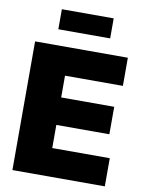

<svg xmlns="http://www.w3.org/2000/svg" viewBox="-99 -999 812 1069"><g transform="rotate(10 306.5 -465.0)"><path d="M46.9 0V-727.5H571.3V-568.4H244.1V-445.3H543.9V-290H244.1V-159.2H569.3V0ZM455.6 -929.7V-816.4H162.6V-929.7Z"/></g></svg>

Font: Inter Black
Style: Regular
Weight: 900
Designer: Rasmus Andersson
Foundry: rsms
Version: Version 4.000;git-a52131595